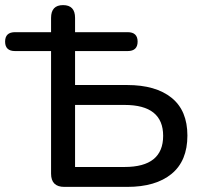

<svg xmlns="http://www.w3.org/2000/svg" viewBox="-47 -732 797 752"><path d="M247 -78H441Q592 -78 592 -200Q592 -321 441 -321H247ZM205 0Q153 0 153 -52V-532H12Q-27 -532 -27 -569Q-27 -606 12 -606H153V-662Q153 -712 200 -712Q247 -712 247 -662V-606H453Q492 -606 492 -569Q492 -532 453 -532H247V-399H451Q563 -399 625 -349Q687 -299 687 -201Q687 -102 625 -51Q563 0 451 0Z"/></svg>

Font: Chiron GoRound TC
Style: Regular
Weight: 400
Designer: Ryoko NISHIZUKA 西塚涼子 (kana, bopomofo & ideographs); Paul D. Hunt (Latin, Greek & Cyrillic); Sandoll Communications 산돌커뮤니
Foundry: Adobe
Version: Version 1.000;hotconv 1.1.1;makeotfexe 2.6.0